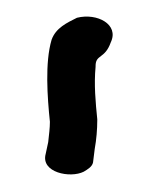

<svg xmlns="http://www.w3.org/2000/svg" viewBox="-20 -129 177 227"><path d="M34 53C28 75 63 82 79 74C84 71 89 68 90 63L92 47C94 36 95 24 95 13V12C93 -8 91 -29 93 -50V-51C93 -65 104 -59 111 -79C121 -100 95 -114 71 -108C59 -102 46 -96 41 -82C33 -55 36 -14 39 15C39 22 38 30 37 39Z"/></svg>

Font: Stray Cat
Style: BdExt
Weight: 700
Version: Version 1.0